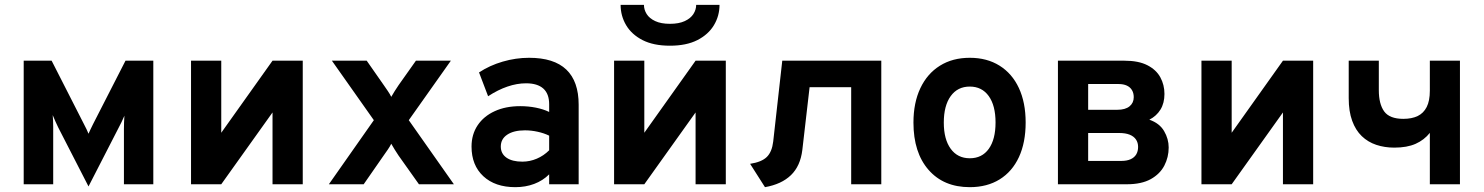

<svg xmlns="http://www.w3.org/2000/svg" viewBox="-20 -762 6136 794"><path d="M346 9 221 -234.5Q215.5 -246 209.2 -259.8Q203 -273.5 198 -286Q199 -275 199.5 -262.2Q200 -249.5 200 -238V0H78V-511H193.5L327 -249Q333.5 -236.5 338.2 -226.8Q343 -217 346 -209Q349.5 -217 354.2 -226.8Q359 -236.5 365 -249L499 -511H614V0H492.5V-229Q492.5 -240 493 -256.2Q493.5 -272.5 494.5 -283.5Q489 -271 482.5 -257Q476 -243 469.5 -231.5Z M770 0V-511H895V-213L1107 -511H1232V0H1107V-297L895 0Z M1340 0 1526 -265 1352.5 -511H1496.5L1567 -410Q1575.5 -398 1584.2 -385Q1593 -372 1598 -361.5Q1604 -372 1612.2 -385.2Q1620.5 -398.5 1628.5 -410L1700 -511H1844.5L1670.5 -265L1857 0H1712.5L1628 -119Q1620 -130.5 1612 -143.8Q1604 -157 1598 -167.5Q1593 -157 1584 -143.8Q1575 -130.5 1567 -119.5L1484 0Z M2111 12Q2027.5 12 1978.8 -33.2Q1930 -78.5 1930 -156Q1930 -206 1955.2 -243.8Q1980.5 -281.5 2025.8 -302.2Q2071 -323 2131.5 -323Q2165 -323 2196.2 -316.8Q2227.5 -310.5 2251 -299V-331Q2251 -374 2226.8 -395.8Q2202.5 -417.5 2155.5 -417.5Q2118 -417.5 2078.5 -404Q2039 -390.5 1998.5 -364L1961 -462.5Q2005 -491.5 2059 -507.2Q2113 -523 2168 -523Q2271 -523 2322 -474.2Q2373 -425.5 2373 -329V0H2251V-41Q2225 -15 2189.2 -1.5Q2153.5 12 2111 12ZM2140 -93.5Q2171 -93.5 2199.8 -105.8Q2228.5 -118 2251 -140.5V-201Q2229.5 -211.5 2203.2 -217.2Q2177 -223 2151 -223Q2104.5 -223 2077.8 -205.2Q2051 -187.5 2051 -156Q2051 -126.5 2074.5 -110Q2098 -93.5 2140 -93.5Z M2519.5 0V-511H2644.5V-213L2856.5 -511H2981.5V0H2856.5V-297L2644.5 0ZM2750.5 -573Q2682.5 -573 2637.2 -596.2Q2592 -619.5 2569.2 -658Q2546.5 -696.5 2546.5 -742H2643Q2643 -722 2654.2 -704Q2665.5 -686 2689.5 -674.8Q2713.5 -663.5 2750.5 -663.5Q2787.5 -663.5 2811.8 -674.8Q2836 -686 2847.5 -704Q2859 -722 2859 -742H2955.5Q2955.5 -696.5 2932.5 -658Q2909.5 -619.5 2864 -596.2Q2818.5 -573 2750.5 -573Z M3143.5 12 3082 -84.5Q3130 -92 3151.2 -113Q3172.5 -134 3177.5 -176.5L3215 -511H3624.5V0H3500V-401.5H3328L3298 -142Q3290 -75.5 3251 -37.8Q3212 0 3143.5 12Z M3990.5 12Q3882.5 12 3820 -59.5Q3757.5 -131 3757.5 -255Q3757.5 -337 3786 -397.2Q3814.5 -457.5 3866.8 -490.2Q3919 -523 3990.5 -523Q4061.5 -523 4113.5 -490.5Q4165.5 -458 4193.5 -398Q4221.5 -338 4221.5 -255.5Q4221.5 -172.5 4193.8 -112.5Q4166 -52.5 4114 -20.2Q4062 12 3990.5 12ZM3990.5 -107.5Q4041 -107.5 4069 -146.5Q4097 -185.5 4097 -255.5Q4097 -325.5 4068.8 -364.8Q4040.5 -404 3990.5 -404Q3940 -404 3911.5 -364.5Q3883 -325 3883 -255Q3883 -186 3911.5 -146.8Q3940 -107.5 3990.5 -107.5Z M4355 0V-511H4630Q4688.5 -511 4725 -492.2Q4761.5 -473.5 4778.5 -442.2Q4795.5 -411 4795.5 -373.5Q4795.5 -335.5 4779 -308.8Q4762.5 -282 4733 -267Q4775 -252.5 4794 -220Q4813 -187.5 4813 -152Q4813 -112 4795 -77.2Q4777 -42.5 4738.8 -21.2Q4700.5 0 4640 0ZM4480 -96.5H4617Q4640 -96.5 4655.5 -103.5Q4671 -110.5 4678.8 -123.5Q4686.5 -136.5 4686.5 -154.5Q4686.5 -172 4677.8 -185Q4669 -198 4651.8 -205Q4634.5 -212 4608 -212H4480ZM4480 -308H4600.5Q4633.5 -308 4651 -322.2Q4668.5 -336.5 4668.5 -360Q4668.5 -377 4661.2 -389.2Q4654 -401.5 4640 -408Q4626 -414.5 4606 -414.5H4480Z M4948.5 0V-511H5073.5V-213L5285.5 -511H5410.5V0H5285.5V-297L5073.5 0Z M5893 0V-212.5Q5869.5 -183 5834 -167.2Q5798.5 -151.5 5746 -151.5Q5706 -151.5 5671.5 -163Q5637 -174.5 5611.5 -199Q5586 -223.5 5571.8 -262.5Q5557.5 -301.5 5557.5 -356V-511H5682V-389Q5682 -332 5704.2 -301.2Q5726.5 -270.5 5783.5 -270.5Q5818.5 -270.5 5842.8 -282.2Q5867 -294 5880 -319.5Q5893 -345 5893 -387V-511H6017.5V0Z"/></svg>

Font: Undotted
Style: Bold
Weight: 700
Designer: Delve Withrington, Dave Bailey, Thomas Jockin
Foundry: Delve Fonts LLC
Version: Version 4.000